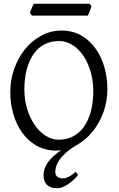

<svg xmlns="http://www.w3.org/2000/svg" viewBox="-20 -794 640 1031"><path d="M398.9 146Q388.7 159.2 374.8 171.9Q360.8 184.6 346.2 194.6Q331.5 204.6 316.9 210.7Q302.2 216.8 290 216.8Q275.9 216.8 262.2 213.9Q248.5 210.9 237.8 203.1Q227.1 195.3 220.5 181.6Q213.9 168 213.9 146Q213.9 102.1 252 60.1Q273.9 36.1 307.6 13.2Q294.9 14.6 281.7 14.6Q223.1 14.6 177.2 -11.2Q131.3 -37.1 99.9 -80.6Q68.4 -124 51.8 -180.7Q35.2 -237.3 35.2 -298.8Q35.2 -365.2 56.6 -425.3Q78.1 -485.4 115.2 -530.8Q152.3 -576.2 202.4 -603Q252.4 -629.9 310.1 -629.9Q370.6 -629.9 416.5 -603.3Q462.4 -576.7 493.7 -532.7Q524.9 -488.8 540.8 -432.1Q556.6 -375.5 556.6 -315.9Q556.6 -249.5 534.7 -189.7Q512.7 -129.9 474.9 -84.5Q437 -39.1 387.2 -12.2L386.2 -11.7Q351.1 9.8 329.6 30.3Q308.1 50.8 296.4 68.8Q284.7 86.9 280.8 102.1Q276.9 117.2 276.9 128.9Q276.9 147 288.6 155.5Q300.3 164.1 318.8 164.1Q331.1 164.1 348.9 155.3Q366.7 146.5 387.2 127.9ZM481 -307.1Q481 -340.8 474.9 -373.8Q468.8 -406.7 457.5 -436.3Q446.3 -465.8 429.9 -491Q413.6 -516.1 393.1 -534.4Q372.6 -552.7 348.1 -563.2Q323.7 -573.7 295.9 -573.7Q252.4 -573.7 218 -555.4Q183.6 -537.1 159.9 -503.2Q136.2 -469.2 123.5 -420.9Q110.8 -372.6 110.8 -313Q110.8 -258.3 125.7 -209.5Q140.6 -160.6 165.8 -123.8Q190.9 -86.9 224.6 -65.4Q258.3 -43.9 295.9 -43.9Q336.4 -43.9 370.4 -60.8Q404.3 -77.6 429 -110.8Q453.6 -144 467.3 -193.4Q481 -242.7 481 -307.1ZM471.2 -762.2Q470.2 -756.8 467.8 -749.8Q465.3 -742.7 462.4 -735.6Q459.5 -728.5 456.8 -721.7Q454.1 -714.8 452.1 -710.4H151.9L141.1 -722.7Q142.1 -728 144.5 -734.9Q147 -741.7 149.9 -748.8Q152.8 -755.9 155.8 -762.5Q158.7 -769 161.1 -773.9H460.4Z"/></svg>

Font: Gentium Plus Phon
Style: Regular
Weight: 400
Designer: J. Victor Gaultney, Annie Olsen, Iska Routamaa, Becca Hirsbrunner
Foundry: SIL International
Version: Version 5.000